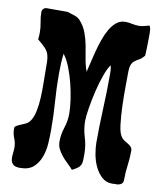

<svg xmlns="http://www.w3.org/2000/svg" viewBox="-81 -767 700 842"><g transform="rotate(10 269.0 -346.5)"><path d="M39 -680Q39 -688 45 -694Q51 -700 59 -700H152Q166 -695 182 -690.5Q198 -686 209 -675Q230 -652 240 -625Q250 -598 255.5 -569.5Q261 -541 265.5 -512Q270 -483 280 -456Q284 -471 289.5 -495.5Q295 -520 302 -547Q309 -574 318.5 -601.5Q328 -629 340.5 -651Q353 -673 370 -687Q387 -701 409 -701Q424 -701 439.5 -697.5Q455 -694 471 -694Q483 -694 494.5 -697.5Q506 -701 517 -703Q521 -696 522 -688.5Q523 -681 523 -673Q523 -668 523 -652.5Q523 -637 522.5 -619Q522 -601 521.5 -586Q521 -571 520 -569Q508 -555 497.5 -549.5Q487 -544 478.5 -537.5Q470 -531 465 -519.5Q460 -508 460 -481Q460 -460 459.5 -419Q459 -378 460.5 -335Q462 -292 466.5 -254Q471 -216 482 -201Q487 -193 495.5 -187.5Q504 -182 512.5 -177Q521 -172 527 -165.5Q533 -159 533 -149Q533 -116 528.5 -83Q524 -50 524 -16Q524 -2 512 3.5Q500 9 489 7L476 8Q448 8 429 -9.5Q410 -27 398 -52.5Q386 -78 381 -107Q376 -136 376 -158Q376 -233 379.5 -308.5Q383 -384 383 -460Q383 -471 382.5 -481Q382 -491 379 -502Q367 -487 354.5 -452Q342 -417 332.5 -377Q323 -337 317 -299.5Q311 -262 311 -242Q311 -207 322 -171.5Q333 -136 333 -99Q333 -81 332.5 -69.5Q332 -58 328 -50Q324 -42 315.5 -35.5Q307 -29 291 -21Q280 -34 266.5 -46.5Q253 -59 242 -72.5Q231 -86 223.5 -101Q216 -116 216 -134Q216 -166 226.5 -197.5Q237 -229 237 -262Q237 -287 232 -322.5Q227 -358 218 -394Q209 -430 196 -463Q183 -496 167 -516Q164 -493 163 -471Q162 -449 162 -426Q162 -363 166.5 -302Q171 -241 171 -178Q171 -150 169 -117.5Q167 -85 156.5 -56.5Q146 -28 125 -9Q104 10 65 10Q44 10 35 2Q26 -6 24 -18.5Q22 -31 24 -45.5Q26 -60 26 -74Q26 -94 18 -113.5Q10 -133 10 -153L11 -163Q18 -169 26.5 -173Q35 -177 44 -180.5Q53 -184 61 -188.5Q69 -193 75 -201Q88 -219 94 -248Q100 -277 101.5 -308.5Q103 -340 102.5 -370.5Q102 -401 102 -424Q102 -452 101.5 -470Q101 -488 96.5 -502Q92 -516 80 -528.5Q68 -541 46 -559Q47 -567 47.5 -574.5Q48 -582 48 -590Q48 -613 43.5 -635Q39 -657 39 -680Z"/></g></svg>

Font: Reclame
Style: Regular
Weight: 400
Designer: Peter Wiegel
Foundry: Peter Wiegel
Version: Version 1.000